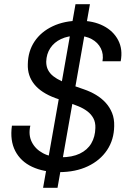

<svg xmlns="http://www.w3.org/2000/svg" viewBox="-20 -811 622 918"><path d="M186 87 341 -791H410L255 87ZM262 12Q188 12 133.5 -13.5Q79 -39 53 -89Q27 -139 37 -210H125Q115 -166 132 -132Q149 -98 185.5 -78.5Q222 -59 271 -59Q325 -59 361.5 -76.5Q398 -94 416.5 -125.5Q435 -157 436 -199Q437 -226 426.5 -245.5Q416 -265 397.5 -279Q379 -293 354.5 -303Q330 -313 301.5 -322.5Q273 -332 245 -342Q177 -367 144 -408Q111 -449 113 -504Q114 -566 145 -612.5Q176 -659 232 -685.5Q288 -712 361 -712Q426 -712 474 -687.5Q522 -663 545 -619Q568 -575 557 -518H470Q476 -552 462 -580Q448 -608 418.5 -624Q389 -640 349 -640Q305 -640 272 -624.5Q239 -609 220.5 -581Q202 -553 201 -516Q201 -493 210 -476Q219 -459 235 -446.5Q251 -434 273.5 -423.5Q296 -413 323.5 -404Q351 -395 381 -384Q413 -373 439.5 -357Q466 -341 485.5 -319.5Q505 -298 516 -270.5Q527 -243 526 -208Q525 -143 492 -93.5Q459 -44 400 -16Q341 12 262 12Z"/></svg>

Font: DM Sans 20pt
Style: Italic
Weight: 400
Italic angle: -10°
Version: Version 4.004;gftools[0.9.30]